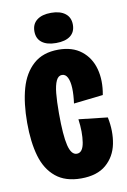

<svg xmlns="http://www.w3.org/2000/svg" viewBox="-82 -747 533 808"><g transform="rotate(-10 184.5 -343.0)"><path d="M15 -258Q15 -341.7 32.4 -403.8Q49.8 -466 90.4 -502.3Q131 -538.7 197.3 -538.7Q257.3 -538.7 295.2 -508.8Q333.2 -479 346.7 -429.1Q360.2 -379.2 348.8 -318.2L223.2 -304Q228.3 -341 227.1 -369.7Q225.8 -398.3 217.6 -414.8Q209.3 -431.3 194 -431.3Q178.3 -431.3 169.4 -412.7Q160.5 -394 157.1 -359.9Q153.7 -325.8 153.7 -274.2Q153.7 -179.8 164.2 -136.8Q174.7 -93.8 198.7 -93.8Q224.2 -93.8 230.9 -136.5Q237.7 -179.2 230 -235.5L353.3 -221.7Q365.8 -161.3 355.2 -108Q344.5 -54.7 305.8 -21.5Q267.2 11.7 198.8 11.7Q131.7 11.7 90.8 -21.9Q49.8 -55.5 32.4 -115.2Q15 -175 15 -258ZM111.8 -631.9Q111.8 -663 133.5 -679.8Q155.1 -696.7 193.9 -696.7Q232.7 -696.7 254.4 -679.8Q276.2 -663 276.2 -631.8Q276.2 -600.7 254.8 -584.2Q233.5 -567.8 193.8 -567.8Q154.5 -567.8 133.2 -584.3Q111.8 -600.8 111.8 -631.9Z"/></g></svg>

Font: Bricolage Grotesque 96pt Condensed ExBd
Style: Regular
Weight: 800
Width: 3
Designer: Mathieu Triay
Foundry: Atelier Triay
Version: Version 1.001;Glyphs 3.2 (3207)